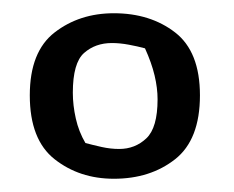

<svg xmlns="http://www.w3.org/2000/svg" viewBox="-20 -536 354 290"><path d="M152 -266Q100 -266 62.5 -295.5Q25 -325 25 -392Q25 -458 62.5 -487Q100 -516 152 -516Q207 -516 244.5 -487Q282 -458 282 -392Q282 -325 244.5 -295.5Q207 -266 152 -266ZM160 -311Q184 -311 201 -327Q218 -343 218 -386Q218 -403 213.5 -422Q209 -441 199 -463Q188 -466 174.5 -468.5Q161 -471 149 -471Q124 -471 107 -456Q90 -441 90 -396Q90 -377 94.5 -357Q99 -337 109 -320Q120 -317 133.5 -314Q147 -311 160 -311Z"/></svg>

Font: Labrada SemiBold
Style: Regular
Weight: 600
Designer: Mercedes Jáuregui
Foundry: Omnibus-Type Team
Version: Version 1.000; ttfautohint (v1.8.4.7-5d5b)